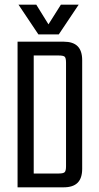

<svg xmlns="http://www.w3.org/2000/svg" viewBox="-20 -800 421 820"><path d="M262 -397V-532Q262 -552 256.5 -557.5Q251 -563 231 -563H94V-622H252Q292 -622 311.5 -602.5Q331 -583 331 -543V-397ZM262 -90V-422H331V-79Q331 -39 311.5 -19.5Q292 0 252 0H94V-59H231Q251 -59 256.5 -65Q262 -71 262 -90ZM55 -622H124V0H55ZM144 -653 59 -780H135L187 -696L240 -780H316L231 -653Z"/></svg>

Font: Teko Variable Light
Style: Regular
Weight: 300
Designer: Manushi Parikh, Jonny Pinhorn
Foundry: Indian Type Foundry
Version: Version 3.000